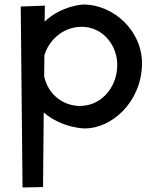

<svg xmlns="http://www.w3.org/2000/svg" viewBox="-20 -537 687 852"><path d="M72 -508 80 295 171 293 174 -38C257 33 357 33 357 33C473 33 604 -79 610 -247C615 -399 484 -517 350 -517C350 -517 253 -513 178 -441L179 -512ZM500 -238C495 -142 424 -65 332 -67C264 -68 195 -113 176 -198L177 -291C196 -358 259 -417 340 -418C436 -420 506 -333 500 -238Z"/></svg>

Font: McLaren
Style: Regular
Weight: 400
Designer: Astigmatic (AOETI)
Foundry: Astigmatic (AOETI)
Version: Version 1.000